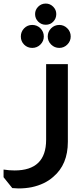

<svg xmlns="http://www.w3.org/2000/svg" viewBox="-31 -820 469 1078"><path d="M226 -800Q250 -800 267.5 -782.5Q285 -765 285 -741Q285 -716 268 -698.5Q251 -681 226 -681Q201 -681 183.5 -698.5Q166 -716 166 -741Q166 -765 183.5 -782.5Q201 -800 226 -800ZM150 -680Q177 -680 196 -661Q215 -642 215 -615Q215 -589 196 -570Q177 -551 150 -551Q123 -551 104.5 -569.5Q86 -588 86 -615Q86 -642 104.5 -661Q123 -680 150 -680ZM302 -680Q328 -680 347 -661Q366 -642 366 -615Q366 -589 347 -570Q328 -551 302 -551Q275 -551 256 -570Q237 -589 237 -615Q237 -642 256 -661Q275 -680 302 -680ZM350 -460V-24Q350 104 268 173Q221 215 147 231Q111 238 73 238Q60 238 38 236L-11 175V132Q21 137 51 137Q228 137 228 -35V-460Z"/></svg>

Font: Almarai Bold
Style: Regular
Weight: 700
Designer: Boutros International 2019
Foundry: Created by Boutros International 2019
Version: Version 1.10